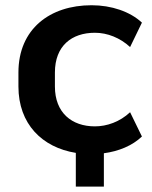

<svg xmlns="http://www.w3.org/2000/svg" viewBox="-20 -569 571 722"><path d="M370.6 132.8V7.3C425.8 0 477.5 -21 513.7 -55.7L469.2 -147C430.7 -110.8 381.8 -93.8 336.9 -93.8C250 -93.8 186.5 -145 186.5 -243.7V-296.4C186.5 -396.5 249.5 -445.8 336.9 -445.8C383.8 -445.8 431.6 -426.8 469.2 -392.1L513.7 -483.9C469.2 -525.4 399.4 -549.3 324.2 -549.3C168 -549.3 49.3 -460.4 49.3 -296.4V-243.7C49.3 -103 138.2 -14.6 265.1 5.9V132.8Z"/></svg>

Font: Winston SemiBold
Style: Regular
Weight: 600
Designer: Vernon Adams, Kim Jin-seong, David Berlow, Cristiano Sobral
Foundry: The Winston Project Authors
Version: Version 3.004